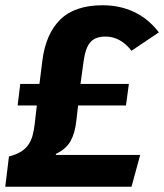

<svg xmlns="http://www.w3.org/2000/svg" viewBox="-30 -710 624 730"><path d="M120 -391 131 -479Q144 -582 199.5 -636Q255 -690 360 -690Q426 -690 480 -664.5Q534 -639 574 -587L470 -517Q428 -571 371 -571Q333 -571 314 -550Q295 -529 288 -478L276 -391H460L449 -309H267L260 -249Q255 -204 238.5 -174Q222 -144 183 -125L182 -121H503L470 0H-10L4 -115Q31 -122 49 -133Q67 -144 77.5 -159Q88 -174 93.5 -193.5Q99 -213 102 -239L110 -309H37L47 -391Z"/></svg>

Font: Szlgxwxxxixliatcpuztgldltzi
Style: Regular
Weight: 700
Italic angle: -8°
Designer: Carrois Corporate & Edenspiekermann
Foundry: Carrois Corporate GbR & Edenspiekermann AG
Version: Version 2.001